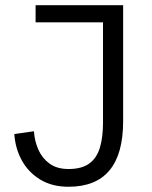

<svg xmlns="http://www.w3.org/2000/svg" viewBox="-20 -710 586 740"><path d="M244.1 9.8Q180.7 9.8 135.3 -17.8Q89.8 -45.4 64.5 -91.1Q39.1 -136.7 35.2 -193.4L110.8 -204.1Q113.3 -166 127.9 -133.1Q142.6 -100.1 171.1 -79.3Q199.7 -58.6 244.1 -58.6Q295.4 -58.6 324.5 -80.1Q353.5 -101.6 365.2 -141.6Q377 -181.6 377 -237.3V-624H117.2V-689.9H454.6V-242.7Q454.6 9.8 244.1 9.8Z"/></svg>

Font: Acari Sans
Style: Regular
Weight: 400
Designer: Alfredo Marco Pradil and Stefan Peev
Foundry: Hanken Design Co.
Version: Version 1.045;February 4, 2021;FontCreator 13.0.0.2655 64-bi